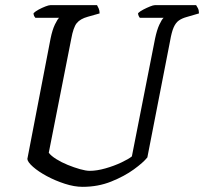

<svg xmlns="http://www.w3.org/2000/svg" viewBox="-20 -724 791 744"><path d="M300 0Q268 0 231 -12Q194 -24 161.5 -41.5Q129 -59 108 -77.5Q87 -96 86 -108L176 -575Q183 -609 193 -629.5Q203 -650 209 -655H117Q115 -657 112.5 -661.5Q110 -666 110 -673Q117 -680 130 -687Q143 -694 156 -699Q169 -704 175 -704H356Q359 -699 362.5 -691Q366 -683 366 -672L320 -659Q291 -651 277.5 -634.5Q264 -618 256 -573L169 -132Q178 -120 198 -107.5Q218 -95 242.5 -85Q267 -75 290 -68.5Q313 -62 328 -62Q355 -62 388.5 -71.5Q422 -81 450.5 -94.5Q479 -108 491 -118L581 -575Q588 -608 597.5 -628.5Q607 -649 614 -655H522Q520 -657 517.5 -662Q515 -667 515 -673Q522 -680 535.5 -687Q549 -694 561.5 -699Q574 -704 580 -704H740Q743 -700 747 -692Q751 -684 751 -672L703 -658Q685 -653 673 -644.5Q661 -636 653 -618Q645 -600 639 -565L551 -114Q535 -94 498.5 -67.5Q462 -41 411 -20.5Q360 0 300 0Z"/></svg>

Font: Texturina 72pt 72pt Regular
Style: Italic
Weight: 400
Italic angle: -11°
Designer: Guillermo Torres Carreño
Foundry: Omnibus-Type
Version: Version 1.002; ttfautohint (v1.8.3)